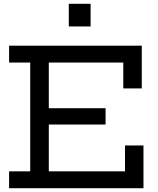

<svg xmlns="http://www.w3.org/2000/svg" viewBox="-20 -993 833 1013"><path d="M537 -422V-336H195V-422ZM639.5 -225.5H737V0H28V-89H139.5V-663H28V-752H728V-526.5H630.5V-663H237.5V-89H639.5ZM343 -973H458V-853.5H343Z"/></svg>

Font: Hepta Slab ExtraLight Medium
Style: Regular
Weight: 500
Version: Version 1.100